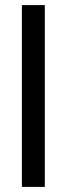

<svg xmlns="http://www.w3.org/2000/svg" viewBox="-20 -734 262 754"><path d="M66 0V-714H156V0Z"/></svg>

Font: Outfit Thin
Style: Regular
Weight: 400
Version: Version 1.100;gftools[0.9.27]